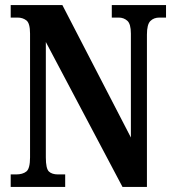

<svg xmlns="http://www.w3.org/2000/svg" viewBox="-20 -734 684 754"><path d="M22 0V-49H43Q69 -49 83.5 -60.5Q98 -72 98 -116V-602Q98 -643 83.5 -654Q69 -665 49 -665H22V-714H225L494 -194V-602Q494 -640 480 -652.5Q466 -665 446 -665H419V-714H632V-665H606Q584 -665 570.5 -651.5Q557 -638 557 -598V0H461L160 -569V-116Q160 -72 172 -60.5Q184 -49 208 -49H236V0Z"/></svg>

Font: Noto Serif Thai ExtraCondensed
Style: Bold
Weight: 700
Width: 2
Designer: Monotype Design Team
Foundry: Monotype Imaging Inc.
Version: Version 2.002; ttfautohint (v1.8.4.7-5d5b)